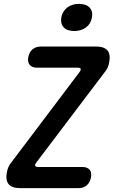

<svg xmlns="http://www.w3.org/2000/svg" viewBox="-20 -970 640 990"><path d="M83 0Q42 0 25 -20Q8 -40 15 -80Q18 -95 23 -107.5Q28 -120 38 -132L389 -597Q398 -609 396 -615Q394 -621 381 -621H171Q145 -621 133 -635.5Q121 -650 126 -676Q131 -702 148 -716Q165 -730 191 -730H476Q517 -730 534 -710Q551 -690 543 -649Q541 -635 535.5 -622.5Q530 -610 520 -598L168 -133Q159 -121 161.5 -115Q164 -109 178 -109H404Q430 -109 442 -95Q454 -81 449 -55Q444 -29 427.5 -14.5Q411 0 385 0ZM363 -810Q326 -810 308.5 -829Q291 -848 296 -880Q302 -912 326.5 -931Q351 -950 387 -950Q424 -950 442 -931Q460 -912 454 -880Q449 -848 424 -829Q399 -810 363 -810Z"/></svg>

Font: Maple Mono NL SemiBold
Style: Italic
Weight: 600
Italic angle: -10°
Monospace: yes
Designer: subframe7536
Version: Version 7.000